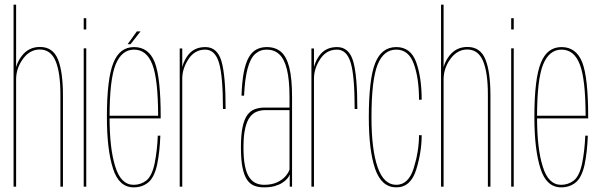

<svg xmlns="http://www.w3.org/2000/svg" viewBox="-20 -805 2600 828"><path d="M38.5 0H49.5V-785H38.5ZM240.5 0H251.5V-392.5Q251.5 -496 229.8 -549.2Q208 -602.5 152.5 -602.5Q104 -602.5 74.8 -565Q45.5 -527.5 45.5 -482.5L49.5 -463Q49.5 -510.5 79 -551Q108.5 -591.5 151.5 -591.5Q198.5 -591.5 219.5 -542.2Q240.5 -493 240.5 -396Z M341 0H352V-596.5H341ZM341 -726.5V-678H352V-726.5Z M556.5 3V-8Q501.5 -8 477.5 -85.5Q452.5 -162.5 452.5 -300.5Q452.5 -462 478.5 -526.5Q505 -591 558 -591Q612.5 -591 637 -527Q661.5 -464.5 662 -306H448V-294.5H673Q673 -299 673 -301.5Q673 -469.5 647.5 -536Q621.5 -602 558 -602Q496 -602 469 -534Q441 -466 441 -300.5Q441 -159 467.5 -77.5Q493 3 556.5 3ZM556.5 -8V3Q593 3 619 -18Q645 -39 657.5 -94.5Q669 -150 671.5 -220H660.5Q658 -156 647 -101Q635.5 -46 611 -26.5Q587 -8 556.5 -8ZM530.5 -614.5H543L586 -669.5H570Z M941.5 -335H953Q953 -479 935.2 -540.5Q917.5 -602 865.5 -602Q815.5 -602 788.8 -564.5Q762 -527 762 -481.5L766 -466Q766 -509 792.8 -550Q819.5 -591 865 -591Q907.5 -591 924.5 -534Q941.5 -477 941.5 -335ZM755 0H766V-503.5V-596H755Z M1118 3Q1145 3 1164.5 -2.5Q1184 -8 1197.5 -16.8Q1211 -25.5 1218.8 -34.8Q1226.5 -44 1229.5 -52.5V0H1239.5V-386.5Q1239.5 -467.5 1227.5 -514.5Q1215.5 -561.5 1191.5 -581.8Q1167.5 -602 1130.5 -602Q1105 -602 1085.5 -591.5Q1066 -581 1052.5 -557Q1039 -533 1031.2 -492.8Q1023.5 -452.5 1021.5 -392.5H1032.5Q1036 -466 1047.8 -509.5Q1059.5 -553 1080.2 -572Q1101 -591 1130.5 -591Q1162.5 -591 1184.2 -571Q1206 -551 1217.2 -506Q1228.5 -461 1228.5 -386V-341H1120.5Q1097.5 -341 1078.5 -334Q1059.5 -327 1046.2 -308.5Q1033 -290 1026 -256.5Q1019 -223 1019 -169.5Q1019 -115.5 1026 -81.5Q1033 -47.5 1046 -29Q1059 -10.5 1077.2 -3.8Q1095.5 3 1118 3ZM1119 -8Q1100.5 -8 1084.5 -14.8Q1068.5 -21.5 1056 -38.8Q1043.5 -56 1036.8 -87.5Q1030 -119 1030 -169.5Q1030 -219 1037.2 -250.8Q1044.5 -282.5 1057.2 -299.5Q1070 -316.5 1086.8 -323.2Q1103.5 -330 1122.5 -330H1228.5V-74Q1224.5 -60.5 1211.2 -45Q1198 -29.5 1175 -18.8Q1152 -8 1119 -8Z M1509.5 -335H1521Q1521 -479 1503.2 -540.5Q1485.5 -602 1433.5 -602Q1383.5 -602 1356.8 -564.5Q1330 -527 1330 -481.5L1334 -466Q1334 -509 1360.8 -550Q1387.5 -591 1433 -591Q1475.5 -591 1492.5 -534Q1509.5 -477 1509.5 -335ZM1323 0H1334V-503.5V-596H1323Z M1689 3Q1751 3 1774.8 -73Q1798.5 -149 1798.5 -222H1787Q1787 -153.5 1764.5 -80.8Q1742 -8 1689 -8Q1635 -8 1608.5 -84Q1582 -160 1582 -299Q1582 -459.5 1608 -525.2Q1634 -591 1689 -591Q1742.5 -591 1764.8 -529Q1787 -467 1787 -375H1798.5Q1798.5 -470.5 1775 -536.2Q1751.5 -602 1689 -602Q1625.5 -602 1598 -533Q1570.5 -464 1570.5 -299Q1570.5 -155.5 1598 -76.2Q1625.5 3 1689 3Z M1882 0H1893V-785H1882ZM2084 0H2095V-392.5Q2095 -496 2073.2 -549.2Q2051.5 -602.5 1996 -602.5Q1947.5 -602.5 1918.2 -565Q1889 -527.5 1889 -482.5L1893 -463Q1893 -510.5 1922.5 -551Q1952 -591.5 1995 -591.5Q2042 -591.5 2063 -542.2Q2084 -493 2084 -396Z M2184.5 0H2195.5V-596.5H2184.5ZM2184.5 -726.5V-678H2195.5V-726.5Z M2400 3V-8Q2345 -8 2321 -85.5Q2296 -162.5 2296 -300.5Q2296 -462 2322 -526.5Q2348.5 -591 2401.5 -591Q2456 -591 2480.5 -527Q2505 -464.5 2505.5 -306H2291.5V-294.5H2516.5Q2516.5 -299 2516.5 -301.5Q2516.5 -469.5 2491 -536Q2465 -602 2401.5 -602Q2339.5 -602 2312.5 -534Q2284.5 -466 2284.5 -300.5Q2284.5 -159 2311 -77.5Q2336.5 3 2400 3ZM2400 -8V3Q2436.5 3 2462.5 -18Q2488.5 -39 2501 -94.5Q2512.5 -150 2515 -220H2504Q2501.5 -156 2490.5 -101Q2479 -46 2454.5 -26.5Q2430.5 -8 2400 -8Z"/></svg>

Font: Anybody Thin Condensed
Style: Regular
Weight: 100
Width: 3
Version: Version 1.113;gftools[0.9.25]